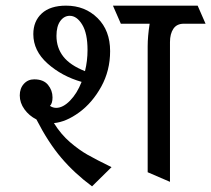

<svg xmlns="http://www.w3.org/2000/svg" viewBox="-20 -590 748 680"><path d="M375 2 306 70Q244 24 197.5 -30.5Q151 -85 109 -167Q83 -180 66.5 -203Q50 -226 50 -252Q50 -277 64.5 -293Q79 -309 101 -309Q134 -309 150 -289.5Q166 -270 166 -245Q166 -224 157 -215Q167 -208 179 -208Q203 -208 228 -233.5Q253 -259 269 -300Q199 -320 148.5 -365Q98 -410 98 -469Q98 -515 128 -542.5Q158 -570 214 -570Q281 -570 325.5 -526Q370 -482 370 -409Q370 -340 338.5 -283Q307 -226 260.5 -192Q214 -158 171 -154Q196 -114 228 -86.5Q260 -59 290 -42Q320 -25 375 2ZM631 -506Q606 -506 594 -488Q582 -470 582 -441V54L503 20V-426Q503 -461 510 -506H408L380 -570H680L708 -506ZM281 -338Q290 -374 290 -413Q290 -472 271 -503Q252 -534 227 -534Q207 -534 193.5 -515.5Q180 -497 180 -463Q180 -421 204 -390Q228 -359 281 -338Z"/></svg>

Font: Sumana
Style: Regular
Weight: 400
Designer: Cyreal, Alexei Vanyashin (Devanagari), Olga Karpushina (Latin)
Foundry: Cyreal
Version: Version 1.015;PS 001.015;hotconv 1.0.70;makeotf.lib2.5.58329